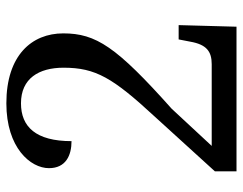

<svg xmlns="http://www.w3.org/2000/svg" viewBox="-100 -664 764 604"><g transform="rotate(-90 282.0 -362.0)"><path d="M45 0H500L505 -182H460L453 -146C444 -94 422 -78 382 -78H125L242 -204C437 -378 479 -442 479 -545C479 -644 410 -724 259 -724C119 -724 55 -648 55 -590C55 -537 95 -519 140 -519C140 -631 185 -678 259 -678C337 -678 371 -622 371 -544C371 -443 339 -389 217 -257L45 -68Z"/></g></svg>

Font: Noto Serif Gurmukhi Medium
Style: Regular
Weight: 500
Designer: Vaibhav Singh and the Monotype Design Team
Foundry: Monotype Imaging Inc.
Version: Version 2.004